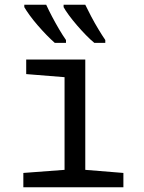

<svg xmlns="http://www.w3.org/2000/svg" viewBox="-20 -786 603 806"><path d="M78 0V-60L251 -73V-462L90 -475V-536H338V-73L498 -60V0ZM376 -606Q360 -619 341 -638.5Q322 -658 303 -680Q284 -702 269 -722.5Q254 -743 247 -756V-766H338Q348 -745 362.5 -717.5Q377 -690 393 -663.5Q409 -637 422 -618V-606ZM210 -606Q194 -620 175.5 -639Q157 -658 138 -680Q119 -702 104.5 -722Q90 -742 82 -756V-766H174Q185 -742 199 -715.5Q213 -689 228 -663.5Q243 -638 257 -618V-606Z"/></svg>

Font: Noto Sans Mono SemiCondensed
Style: Regular
Weight: 400
Width: 4
Designer: Monotype Design Team
Foundry: Monotype Imaging Inc.
Version: Version 2.010